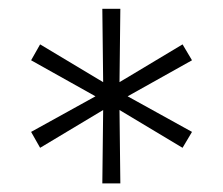

<svg xmlns="http://www.w3.org/2000/svg" viewBox="-20 -727 507 437"><path d="M212.9 -309.6 214.8 -476.6 71.3 -390.6 50.8 -426.8 197.3 -507.8 50.8 -589.8 71.3 -626 214.8 -540 212.9 -707H253.9L252 -540L395.5 -626L417 -589.8L270.5 -507.8L417 -426.8L395.5 -390.6L252 -476.6L253.9 -309.6Z"/></svg>

Font: Pretendard JP ExtraLight
Style: Regular
Weight: 200
Designer: Base glyphs from Inter by Rasmus Andersson; Hangeul glyphs from Noto Sans CJK(Source Han Sans) by Jang Soo-young and Kan
Foundry: Kil Hyung-jin
Version: Version 1.309